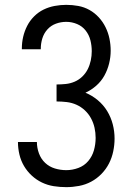

<svg xmlns="http://www.w3.org/2000/svg" viewBox="-20 -763 540 791"><path d="M253 8Q227 8 201.5 4Q176 0 153 -11Q130 -22 111 -39.5Q92 -57 79 -79Q66 -101 60 -126.5Q54 -152 54 -177V-178H132Q132 -154 140.5 -131Q149 -108 166 -92Q183 -76 206 -69Q229 -62 253 -62Q278 -62 302.5 -71Q327 -80 343.5 -99.5Q360 -119 367 -144Q374 -169 374 -195Q374 -216 369.5 -236.5Q365 -257 355 -275.5Q345 -294 329.5 -308.5Q314 -323 295 -331.5Q276 -340 255 -342.5Q234 -345 213 -345V-415Q232 -415 251 -417Q270 -419 287.5 -426.5Q305 -434 319 -447.5Q333 -461 341.5 -478Q350 -495 354 -514Q358 -533 358 -552Q358 -575 352.5 -597Q347 -619 333 -637Q319 -655 297.5 -664Q276 -673 253 -673Q231 -673 210.5 -665.5Q190 -658 175.5 -642Q161 -626 154.5 -605Q148 -584 148 -562V-560H70V-563Q70 -588 75.5 -611.5Q81 -635 92 -656.5Q103 -678 120.5 -695.5Q138 -713 159.5 -723.5Q181 -734 205 -738.5Q229 -743 253 -743Q278 -743 302.5 -738.5Q327 -734 348.5 -722Q370 -710 387 -691.5Q404 -673 415 -650.5Q426 -628 431 -603.5Q436 -579 436 -554Q436 -528 429.5 -501.5Q423 -475 410 -451.5Q397 -428 376.5 -410Q356 -392 332 -381Q359 -370 382.5 -350.5Q406 -331 421.5 -305.5Q437 -280 444.5 -251Q452 -222 452 -192Q452 -166 446.5 -139.5Q441 -113 429 -89.5Q417 -66 398 -46.5Q379 -27 355.5 -14.5Q332 -2 305.5 3Q279 8 253 8Z"/></svg>

Font: Iosevka www.saffi
Style: Regular
Weight: 400
Monospace: yes
Designer: Belleve Invis
Foundry: Belleve Invis
Version: Version 22.0.2; ttfautohint (v1.8.3)